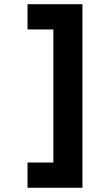

<svg xmlns="http://www.w3.org/2000/svg" viewBox="-20 -762 486 906"><path d="M109.9 4.9H231.9V-623H109.9V-742.2H369.1V124H109.9Z"/></svg>

Font: TruenoSBd
Style: Demi
Weight: 600
Designer: Julieta Ulanovsky
Foundry: Julieta Ulanovsky
Version: Version 3.001b